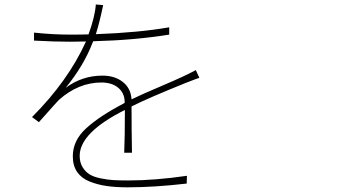

<svg xmlns="http://www.w3.org/2000/svg" viewBox="-20 -799 1540 846"><path d="M559.6 -361.3Q605.5 -383.8 700.2 -423.8Q794.9 -463.9 842.8 -490.2L858.4 -456.1Q845.7 -452.1 800.8 -434.6Q635.7 -368.2 559.6 -330.1Q559.6 -227.5 561.5 -126H527.3Q530.3 -195.3 530.3 -314.5Q331.1 -214.8 331.1 -112.3Q331.1 -83 343.8 -62.5Q356.4 -42 374.5 -30.8Q392.6 -19.5 423.3 -13.2Q454.1 -6.8 480.5 -5.4Q506.8 -3.9 544.9 -3.9Q663.1 -3.9 803.7 -24.4L802.7 9.8Q660.2 26.4 542 26.4Q489.3 26.4 449.2 20.5Q409.2 14.6 374 0.5Q338.9 -13.7 319.8 -41.5Q300.8 -69.3 300.8 -110.4Q300.8 -179.7 359.4 -233.4Q418 -287.1 524.4 -342.8L529.3 -345.7V-351.6Q528.3 -389.6 500.5 -412.6Q472.7 -435.5 426.8 -435.5Q326.2 -435.5 240.2 -359.4Q236.3 -356.4 151.4 -260.7L121.1 -283.2Q279.3 -441.4 358.4 -615.2V-616.2Q334 -615.2 288.1 -615.2Q220.7 -615.2 129.9 -620.1V-655.3Q211.9 -646.5 290 -646.5Q342.8 -646.5 370.1 -647.5Q398.4 -725.6 402.3 -779.3L434.6 -776.4Q418 -697.3 402.3 -648.4Q591.8 -655.3 725.6 -678.7V-646.5Q575.2 -622.1 390.6 -617.2L387.7 -610.4Q349.6 -510.7 269.5 -412.1Q341.8 -465.8 431.6 -465.8Q485.4 -465.8 521 -438Q556.6 -410.2 559.6 -361.3Z"/></svg>

Font: Bpmf Zihi Sans ExtraLight
Style: ExtraLight
Weight: 250
Foundry: But Ko
Version: Version 1.320